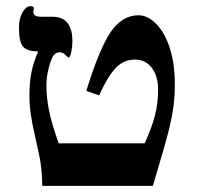

<svg xmlns="http://www.w3.org/2000/svg" viewBox="-20 -608 644 628"><path d="M551.8 -333Q551.8 -294.4 547.6 -261.7Q543.5 -229 533.2 -186.3Q522.9 -143.6 480 0H118.2Q118.2 -32.7 114.5 -62.7Q110.8 -92.8 95.2 -160.2Q76.2 -239.3 76.2 -292Q76.2 -339.4 83 -372.3Q89.8 -405.3 105 -439.9Q68.4 -439.9 55.2 -455.8Q42 -471.7 42 -517.1Q42 -546.9 53.5 -567.4Q64.9 -587.9 80.1 -587.9Q90.8 -587.9 90.8 -580.1L88.9 -569.8Q88.9 -553.2 113.8 -553.2H151.9Q216.8 -553.2 216.8 -473.1Q216.8 -455.6 213.1 -437.7Q209.5 -419.9 205.1 -419.9Q202.1 -419.9 200.2 -422.4Q187 -437 175.8 -437Q163.1 -437 155.5 -427.2Q147.9 -417.5 139.9 -387.5Q131.8 -357.4 131.8 -329.1Q131.8 -287.6 140.9 -244.1Q149.9 -200.7 171.9 -139.2H453.1Q475.6 -188 486.3 -228.3Q497.1 -268.6 497.1 -314Q497.1 -358.9 476.6 -386Q456.1 -413.1 421.9 -413.1Q385.3 -413.1 359.4 -386.7Q333.5 -360.4 304.2 -295.9L262.2 -311Q306.2 -452.1 343.3 -505.1Q380.4 -558.1 433.1 -558.1Q462.9 -558.1 491 -529.8Q519 -501.5 535.4 -450.7Q551.8 -399.9 551.8 -333Z"/></svg>

Font: Liberation Serif
Style: Bold
Weight: 700
Designer: Steve Matteson
Foundry: Ascender Corporation
Version: Version 2.1.5